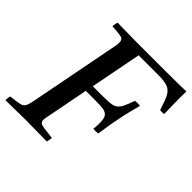

<svg xmlns="http://www.w3.org/2000/svg" viewBox="-195 -852 1005 1005"><g transform="rotate(45 307.5 -350.0)"><path d="M-12 1Q-12 -6 -11 -15Q-10 -24 -7 -31Q38 -35 57.5 -40Q77 -45 84 -59.5Q91 -74 97 -107L189 -581Q193 -600 195 -612Q197 -624 197 -633Q197 -656 179.5 -661Q162 -666 110 -669Q112 -685 116 -701Q145 -701 186 -700Q227 -699 254 -699H450Q512 -699 555 -699.5Q598 -700 626 -701Q625 -685 625 -675.5Q625 -666 625 -654Q625 -626 625.5 -596.5Q626 -567 627 -535Q611 -532 597 -535Q582 -585 569 -611.5Q556 -638 532.5 -648Q509 -658 459 -658H315L260 -374H332Q368 -374 389.5 -376.5Q411 -379 424 -388.5Q437 -398 447 -418.5Q457 -439 470 -476Q489 -479 507 -476Q500 -449 491.5 -415Q483 -381 477 -350Q471 -321 465 -286Q459 -251 455 -219Q436 -216 419 -219Q421 -230 421.5 -242Q422 -254 422 -262Q422 -296 412.5 -310Q403 -324 381.5 -327.5Q360 -331 323 -331H251L210 -119Q207 -102 204 -89.5Q201 -77 201 -67Q201 -53 209 -47Q217 -41 238.5 -38.5Q260 -36 300 -31Q299 -24 297.5 -15Q296 -6 294 1Q257 1 217 0Q177 -1 142 -1Q120 -1 91 -0.5Q62 0 34.5 0.5Q7 1 -12 1Z"/></g></svg>

Font: Tiro Kannada
Style: Italic
Weight: 400
Italic angle: -11°
Designer: Kannada: John Hudson & Fiona Ross, assisted by Kaja Sojewska. Latin: John Hudson with Paul Hanslow, assisted by Kaja Soj
Foundry: Tiro Typeworks Ltd.
Version: Version 1.52